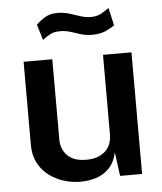

<svg xmlns="http://www.w3.org/2000/svg" viewBox="-52 -758 685 813"><g transform="rotate(-5 290.5 -351.0)"><path d="M259 10Q221 10 185.8 -1.2Q150.5 -12.5 122.5 -34.2Q94.5 -56 78 -88Q61.5 -120 61.5 -162.5V-517H183.5V-176.5Q183.5 -134.5 210.2 -107.5Q237 -80.5 291 -80.5Q340 -80.5 369.5 -106.2Q399 -132 399 -180.5V-517H520V0H426.5L413 -101Q403.5 -58.5 379.8 -34.2Q356 -10 324.2 0Q292.5 10 259 10ZM456.5 -637.5Q442 -626.5 418.5 -616Q395 -605.5 362.5 -605.5Q335 -605.5 313.2 -612.2Q291.5 -619 271 -625.8Q250.5 -632.5 226.5 -632.5Q201.5 -632.5 185.5 -624.2Q169.5 -616 151.5 -602L131.5 -668.5Q149 -685.5 169.8 -698Q190.5 -710.5 222 -710.5Q248.5 -710.5 272 -703.2Q295.5 -696 317.8 -688.5Q340 -681 362.5 -681Q387 -681 405.5 -691Q424 -701 439.5 -712.5Z"/></g></svg>

Font: Public Sans SemiBold
Style: Regular
Weight: 600
Designer: The Public Sans Project Authors: Dan O. Williams and USWDS (Libre Franklin designed by Pablo Impallari and Rodrigo Fuenz
Version: Version 1.007